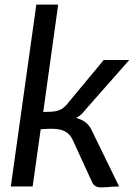

<svg xmlns="http://www.w3.org/2000/svg" viewBox="-20 -811 610 835"><path d="M378 -246 498 0Q469 0 446 3L420 4Q404 4 394.5 -2Q385 -8 380 -20L295 -205Q283 -230 260 -241Q237 -252 196 -251L157 -249L122 0H27L138 -791H233L168 -324L200 -325Q227 -326 244.5 -335Q262 -344 279 -367L431 -550H542L356 -339Q353 -336 345.5 -326.5Q338 -317 329.5 -310Q321 -303 311 -298Q359 -286 378 -246Z"/></svg>

Font: Krub Medium
Style: Italic
Weight: 500
Italic angle: -8°
Designer: Ekaluck Peanpanawate
Foundry: Cadson Demak Co.,Ltd.
Version: Version 1.000; ttfautohint (v1.6)